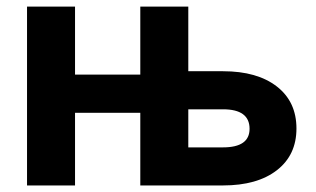

<svg xmlns="http://www.w3.org/2000/svg" viewBox="-20 -566 964 586"><path d="M62.5 0V-545.9H209V-338.4H408.2V-545.9H554.7V-348.6H660.6Q765.1 -348.6 825 -302Q884.8 -255.4 884.8 -173.8Q884.8 -92.8 825 -46.4Q765.1 0 660.6 0H408.2V-221.7H209V0ZM554.7 -116.2H660.6Q741.7 -116.2 741.7 -172.9Q741.7 -232.4 660.6 -232.4H554.7Z"/></svg>

Font: Inter
Style: Bold
Weight: 700
Designer: Rasmus Andersson
Foundry: rsms
Version: Version 4.001;git-9221beed3